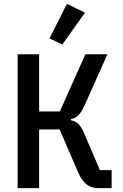

<svg xmlns="http://www.w3.org/2000/svg" viewBox="-20 -981 640 1001"><path d="M72 -698H184V-400H292L425 -698H540L422 -434Q405 -396 388.5 -380Q372 -364 350 -360V-354Q375 -349 390.5 -333Q406 -317 423 -276L501 -94H562V0H494Q457 0 432 -19Q407 -38 387 -83L291 -306H184V0H72ZM305 -749 238 -781 329 -961 423 -915Z"/></svg>

Font: IBM Plaex Mono Medium
Style: Regular
Weight: 500
Designer: Mike Abbink, Paul van der Laan, Pieter van Rosmalen
Foundry: Bold Monday
Version: Version 2.003